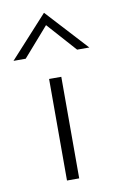

<svg xmlns="http://www.w3.org/2000/svg" viewBox="-109 -685 445 728"><g transform="rotate(-10 114.0 -320.5)"><path d="M260 -482 114 -641H113L-32 -482H15L113 -594L213 -482ZM89 -391V0H136V-391Z"/></g></svg>

Font: Sulaf Light
Style: Regular
Weight: 300
Designer: Bandar Raffah (Arabic) and Santiago Orozco (Latin)
Foundry: Caramella and Typemade
Version: Version 1.005;PS 001.005;hotconv 1.0.88;makeotf.lib2.5.64775